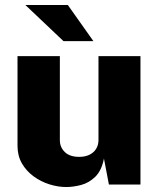

<svg xmlns="http://www.w3.org/2000/svg" viewBox="-20 -743 636 773"><path d="M246.5 10Q213 10 178.5 -1Q144 -12 115 -33.2Q86 -54.5 68.2 -85.2Q50.5 -116 50.5 -156V-517H221V-179Q221 -150 241 -130.8Q261 -111.5 298.5 -111.5Q334.5 -111.5 355.5 -130.2Q376.5 -149 376.5 -180V-517H545.5V0H418.5L398.5 -104.5Q389 -56 363.5 -31.2Q338 -6.5 306.2 1.8Q274.5 10 246.5 10ZM253 -723H82L235.5 -577.5H356Z"/></svg>

Font: Public Sans ExtraBold
Style: Regular
Weight: 800
Designer: The Public Sans Project Authors: Dan O. Williams and USWDS (Libre Franklin designed by Pablo Impallari and Rodrigo Fuenz
Version: Version 1.007